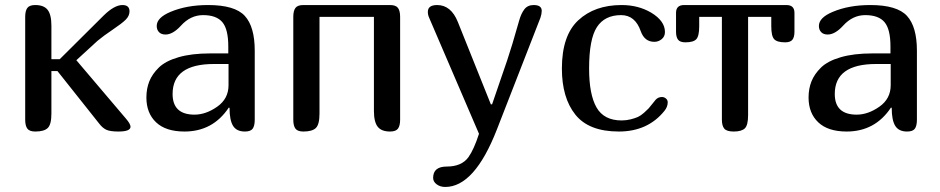

<svg xmlns="http://www.w3.org/2000/svg" viewBox="-20 -522 3732 762"><path d="M184 -287H217L392 -461Q434 -502 466 -502Q494 -502 494 -477Q494 -459 479 -444Q464 -429 427.5 -404.5Q391 -380 367 -360Q347 -342 283 -283L480 -51Q498 -30 498 -19Q498 0 450 0Q417 0 402 -7Q387 -14 374 -31L208 -240H184V-71Q184 -28 169.5 -14Q155 0 120 0Q97 0 88.5 -11.5Q80 -23 80 -47V-455Q80 -479 88.5 -490.5Q97 -502 120 -502Q154 -502 169 -483Q184 -464 184 -420Z M888 -95Q825 0 712 0Q638 0 599.5 -36.5Q561 -73 561 -135Q561 -170 572.5 -199Q584 -228 610.5 -254Q637 -280 689 -295Q741 -310 813 -310H886V-338Q886 -406 862.5 -434Q839 -462 786 -462Q736 -462 698 -420Q666 -385 637 -385Q620 -385 611 -394.5Q602 -404 602 -419Q602 -452 657 -475Q721 -502 806 -502Q912 -502 951.5 -459Q991 -416 991 -321V-47Q991 -23 983 -11.5Q975 0 952 0Q919 0 905 -22.5Q891 -45 891 -94ZM829 -268Q665 -268 665 -149Q665 -67 752 -67Q797 -67 842 -98.5Q887 -130 887 -184V-268Z M1568 -47Q1568 -23 1559.5 -11.5Q1551 0 1528 0Q1494 0 1479 -19Q1464 -38 1464 -82V-455H1248V-71Q1248 -28 1233.5 -14Q1219 0 1184 0Q1161 0 1152.5 -11.5Q1144 -23 1144 -47V-455Q1144 -479 1152.5 -490.5Q1161 -502 1184 -502H1528Q1551 -502 1559.5 -490.5Q1568 -479 1568 -455Z M1952 -8Q1863 220 1747 220Q1727 220 1713 209.5Q1699 199 1699 184Q1699 139 1753 139Q1812 139 1839 102Q1861 71 1881 9L1683 -452Q1678 -463 1678 -475Q1678 -502 1715 -502Q1770 -502 1797 -435L1928 -108H1933L1993 -283Q2011 -336 2040 -439Q2048 -468 2061 -485Q2074 -502 2098 -502Q2130 -502 2130 -479Q2130 -467 2125 -452Z M2582 -126Q2592 -137 2607 -137Q2616 -137 2623 -131Q2630 -125 2630 -116Q2630 -98 2617 -82Q2551 0 2436 0Q2317 0 2263.5 -67Q2210 -134 2210 -250Q2210 -381 2275 -441.5Q2340 -502 2447 -502Q2513 -502 2564 -472Q2619 -439 2619 -395Q2619 -377 2606 -366.5Q2593 -356 2577 -356Q2538 -356 2523 -398Q2501 -462 2445 -462Q2380 -462 2349 -414.5Q2318 -367 2318 -250Q2318 -147 2347.5 -95.5Q2377 -44 2447 -44Q2466 -44 2483.5 -48.5Q2501 -53 2512 -58Q2523 -63 2536 -74.5Q2549 -86 2554 -91.5Q2559 -97 2569.5 -110.5Q2580 -124 2582 -126Z M2949 -455V-65Q2949 -25 2936 -12.5Q2923 0 2892 0Q2864 0 2854.5 -11.5Q2845 -23 2845 -47V-455H2755V-418Q2755 -379 2743.5 -366.5Q2732 -354 2700 -354Q2679 -354 2671 -364.5Q2663 -375 2663 -396V-471Q2663 -502 2695 -502H3101Q3133 -502 3133 -471V-396Q3133 -375 3125 -364.5Q3117 -354 3096 -354Q3064 -354 3052.5 -366.5Q3041 -379 3041 -418V-455Z M3516 -95Q3453 0 3340 0Q3266 0 3227.5 -36.5Q3189 -73 3189 -135Q3189 -170 3200.5 -199Q3212 -228 3238.5 -254Q3265 -280 3317 -295Q3369 -310 3441 -310H3514V-338Q3514 -406 3490.5 -434Q3467 -462 3414 -462Q3364 -462 3326 -420Q3294 -385 3265 -385Q3248 -385 3239 -394.5Q3230 -404 3230 -419Q3230 -452 3285 -475Q3349 -502 3434 -502Q3540 -502 3579.5 -459Q3619 -416 3619 -321V-47Q3619 -23 3611 -11.5Q3603 0 3580 0Q3547 0 3533 -22.5Q3519 -45 3519 -94ZM3457 -268Q3293 -268 3293 -149Q3293 -67 3380 -67Q3425 -67 3470 -98.5Q3515 -130 3515 -184V-268Z"/></svg>

Font: Marmelad
Style: Regular
Weight: 400
Designer: Manvel Shmavonyan
Foundry: Cyreal
Version: Version 1.001;PS 001.001;hotconv 1.0.88;makeotf.lib2.5.64775